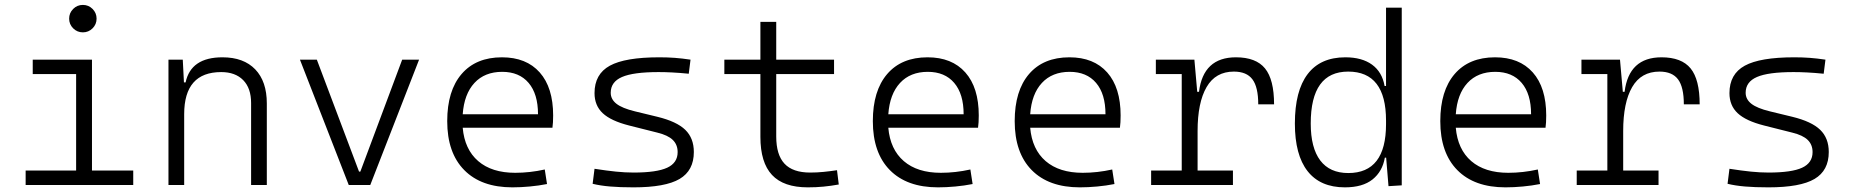

<svg xmlns="http://www.w3.org/2000/svg" viewBox="-20 -764 7657 793"><path d="M85.9 0V-59.6H294.4V-458H115.2V-517.6H359.9V-59.6H530.3V0ZM322.3 -630.4Q298.8 -630.4 282.2 -647Q265.6 -663.6 265.6 -687Q265.6 -710.4 282.2 -727.1Q298.8 -743.7 322.3 -743.7Q345.7 -743.7 362.3 -727.1Q378.9 -710.4 378.9 -687Q378.9 -663.6 362.3 -647Q345.7 -630.4 322.3 -630.4Z M1017.1 0V-338.4Q1017.1 -399.9 984.4 -433.1Q951.7 -466.3 893.6 -466.3Q740.7 -466.3 740.7 -292.5V0H675.8V-517.6H734.9L739.7 -423.8H746.6Q768.6 -527.3 898.9 -527.3Q986.3 -527.3 1034.2 -477.5Q1082 -427.7 1082 -336.9V0Z M1420.4 0 1218.8 -517.6H1288.6L1462.9 -55.2H1468.3L1641.1 -517.6H1710.9L1509.3 0Z M2096.2 9.8Q1967.8 9.8 1897.5 -61.5Q1827.1 -132.8 1827.1 -263.7Q1827.1 -389.2 1886.5 -458.3Q1945.8 -527.3 2053.2 -527.3Q2153.8 -527.3 2209.2 -464.8Q2264.6 -402.3 2264.6 -287.1Q2264.6 -256.8 2261.7 -236.3H1891.1Q1898.9 -147 1955.1 -98.6Q2011.2 -50.3 2107.9 -50.3Q2168.5 -50.3 2230 -64L2239.3 -3.9Q2205.1 2.9 2168 6.3Q2130.9 9.8 2096.2 9.8ZM1891.1 -292H2202.1Q2202.1 -376 2163.3 -421.6Q2124.5 -467.3 2054.2 -467.3Q1981.9 -467.3 1939.5 -421.4Q1897 -375.5 1891.1 -292Z M2596.7 9.8Q2540 9.8 2499.8 6.3Q2459.5 2.9 2427.7 -4.9L2435.5 -66.9Q2485.8 -59.1 2523.9 -55.2Q2562 -51.3 2596.7 -51.3Q2692.4 -51.3 2735.6 -71.3Q2778.8 -91.3 2778.8 -135.7Q2778.8 -166.5 2758.8 -186Q2738.8 -205.6 2694.8 -216.3L2578.6 -245.6Q2503.4 -264.6 2469.5 -296.4Q2435.5 -328.1 2435.5 -379.4Q2435.5 -458 2498.8 -492.7Q2562 -527.3 2703.1 -527.3Q2737.3 -527.3 2766.8 -525.1Q2796.4 -522.9 2832 -517.6L2824.7 -459.5Q2785.2 -463.4 2755.6 -464.8Q2726.1 -466.3 2700.2 -466.3Q2595.7 -466.3 2549.1 -446Q2502.4 -425.8 2502.4 -380.9Q2502.4 -354 2526.1 -335.4Q2549.8 -316.9 2602.1 -304.2L2694.8 -281.7Q2774.9 -262.2 2810.3 -227.8Q2845.7 -193.4 2845.7 -136.2Q2845.7 -59.6 2786.9 -24.9Q2728 9.8 2596.7 9.8Z M3316.4 9.8Q3216.3 9.8 3168.5 -41.5Q3120.6 -92.8 3120.6 -198.7V-458H2971.7V-517.6H3120.6V-673.8H3186V-517.6H3424.8V-458H3186V-200.2Q3186 -124.5 3220.2 -87.9Q3254.4 -51.3 3326.2 -51.3Q3354.5 -51.3 3381.1 -54Q3407.7 -56.6 3437 -61L3444.3 -2Q3411.6 3.9 3381.3 6.8Q3351.1 9.8 3316.4 9.8Z M3854 9.8Q3725.6 9.8 3655.3 -61.5Q3585 -132.8 3585 -263.7Q3585 -389.2 3644.3 -458.3Q3703.6 -527.3 3811 -527.3Q3911.6 -527.3 3967 -464.8Q4022.5 -402.3 4022.5 -287.1Q4022.5 -256.8 4019.5 -236.3H3648.9Q3656.7 -147 3712.9 -98.6Q3769 -50.3 3865.7 -50.3Q3926.3 -50.3 3987.8 -64L3997.1 -3.9Q3962.9 2.9 3925.8 6.3Q3888.7 9.8 3854 9.8ZM3648.9 -292H3960Q3960 -376 3921.1 -421.6Q3882.3 -467.3 3812 -467.3Q3739.7 -467.3 3697.3 -421.4Q3654.8 -375.5 3648.9 -292Z M4439.9 9.8Q4311.5 9.8 4241.2 -61.5Q4170.9 -132.8 4170.9 -263.7Q4170.9 -389.2 4230.2 -458.3Q4289.6 -527.3 4397 -527.3Q4497.6 -527.3 4553 -464.8Q4608.4 -402.3 4608.4 -287.1Q4608.4 -256.8 4605.5 -236.3H4234.9Q4242.7 -147 4298.8 -98.6Q4355 -50.3 4451.7 -50.3Q4512.2 -50.3 4573.7 -64L4583 -3.9Q4548.8 2.9 4511.7 6.3Q4474.6 9.8 4439.9 9.8ZM4234.9 -292H4545.9Q4545.9 -376 4507.1 -421.6Q4468.3 -467.3 4397.9 -467.3Q4325.7 -467.3 4283.2 -421.4Q4240.7 -375.5 4234.9 -292Z M4926.3 -222.7V-59.6H5072.3V0H4734.4V-59.6H4860.8V-458H4753.9V-517.6H4913.1L4924.8 -384.8H4932.1Q4949.7 -527.3 5084.5 -527.3Q5167.5 -527.3 5204.8 -481.4Q5242.2 -435.5 5242.2 -333H5176.8Q5176.8 -404.3 5152.8 -436.3Q5128.9 -468.3 5076.2 -468.3Q5000.5 -468.3 4963.4 -404.3Q4926.3 -340.3 4926.3 -222.7Z M5534.7 9.8Q5433.1 9.8 5380.6 -57.1Q5328.1 -124 5328.1 -253.9Q5328.1 -388.7 5380.9 -458Q5433.6 -527.3 5536.6 -527.3Q5605 -527.3 5646.7 -497.1Q5688.5 -466.8 5698.7 -408.7H5704.6V-732.4H5769.5V1.5L5714.8 4.9L5705.1 -112.8H5699.7Q5689.9 -55.7 5648.9 -22.9Q5607.9 9.8 5534.7 9.8ZM5704.6 -251V-266.1Q5704.6 -468.3 5548.3 -468.3Q5393.6 -468.3 5393.6 -253.9Q5393.6 -153.3 5432.9 -101.3Q5472.2 -49.3 5548.8 -49.3Q5704.6 -49.3 5704.6 -251Z M6197.8 9.8Q6069.3 9.8 5999 -61.5Q5928.7 -132.8 5928.7 -263.7Q5928.7 -389.2 5988 -458.3Q6047.4 -527.3 6154.8 -527.3Q6255.4 -527.3 6310.8 -464.8Q6366.2 -402.3 6366.2 -287.1Q6366.2 -256.8 6363.3 -236.3H5992.7Q6000.5 -147 6056.6 -98.6Q6112.8 -50.3 6209.5 -50.3Q6270 -50.3 6331.5 -64L6340.8 -3.9Q6306.6 2.9 6269.5 6.3Q6232.4 9.8 6197.8 9.8ZM5992.7 -292H6303.7Q6303.7 -376 6264.9 -421.6Q6226.1 -467.3 6155.8 -467.3Q6083.5 -467.3 6041 -421.4Q5998.5 -375.5 5992.7 -292Z M6684.1 -222.7V-59.6H6830.1V0H6492.2V-59.6H6618.7V-458H6511.7V-517.6H6670.9L6682.6 -384.8H6689.9Q6707.5 -527.3 6842.3 -527.3Q6925.3 -527.3 6962.6 -481.4Q7000 -435.5 7000 -333H6934.6Q6934.6 -404.3 6910.6 -436.3Q6886.7 -468.3 6834 -468.3Q6758.3 -468.3 6721.2 -404.3Q6684.1 -340.3 6684.1 -222.7Z M7284.2 9.8Q7227.5 9.8 7187.3 6.3Q7147 2.9 7115.2 -4.9L7123 -66.9Q7173.3 -59.1 7211.4 -55.2Q7249.5 -51.3 7284.2 -51.3Q7379.9 -51.3 7423.1 -71.3Q7466.3 -91.3 7466.3 -135.7Q7466.3 -166.5 7446.3 -186Q7426.3 -205.6 7382.3 -216.3L7266.1 -245.6Q7190.9 -264.6 7157 -296.4Q7123 -328.1 7123 -379.4Q7123 -458 7186.3 -492.7Q7249.5 -527.3 7390.6 -527.3Q7424.8 -527.3 7454.3 -525.1Q7483.9 -522.9 7519.5 -517.6L7512.2 -459.5Q7472.7 -463.4 7443.1 -464.8Q7413.6 -466.3 7387.7 -466.3Q7283.2 -466.3 7236.6 -446Q7189.9 -425.8 7189.9 -380.9Q7189.9 -354 7213.6 -335.4Q7237.3 -316.9 7289.6 -304.2L7382.3 -281.7Q7462.4 -262.2 7497.8 -227.8Q7533.2 -193.4 7533.2 -136.2Q7533.2 -59.6 7474.4 -24.9Q7415.5 9.8 7284.2 9.8Z"/></svg>

Font: CaskaydiaMono NF Light
Style: Regular
Weight: 300
Designer: Aaron Bell
Foundry: Saja Typeworks
Version: Version 2111.001; ttfautohint (v1.8.4);Nerd Fonts 3.1.1